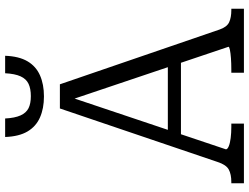

<svg xmlns="http://www.w3.org/2000/svg" viewBox="-131 -838 969 747"><g transform="rotate(-90 353.5 -464.5)"><path d="M197 -296H491L500 -245H186ZM334 -687 348 -672 146 -70Q146 -64 158 -59Q170 -54 190 -51.5Q210 -49 233 -49H246V0H14V-49H19Q49 -49 67.5 -59Q86 -69 97 -103L305 -716H399L612 -95Q622 -66 640.5 -57.5Q659 -49 687 -49H693V0H444V-49H457Q481 -49 501 -50.5Q521 -52 533 -54.5Q545 -57 545 -60ZM352 -778Q305 -778 270 -793.5Q235 -809 215.5 -842Q196 -875 194 -929H266Q268 -891 278 -869Q288 -847 306 -838Q324 -829 353 -829Q382 -829 401 -838Q420 -847 430 -869Q440 -891 442 -929H510Q508 -875 488.5 -842Q469 -809 434 -793.5Q399 -778 352 -778Z"/></g></svg>

Font: Roboto Serif Light
Style: Regular
Weight: 300
Designer: Greg Gazdowicz
Foundry: Commercial Type
Version: Version 1.008